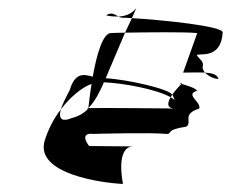

<svg xmlns="http://www.w3.org/2000/svg" viewBox="-20 -514 572 476"><path d="M91 -166C65 -82 236 -60 285 -58C285 -58 265 -150 310 -151C295 -151 225 -152 201 -152C196 -158 177 -186 212 -182C212 -182 351 -186 393 -182C409 -182 387 -192 442 -200C458 -212 429 -230 474 -245C479 -262 437 -280 469 -289C463 -297 440 -303 430 -306C426 -302 415 -291 407 -279L408 -278L413 -266C411 -268 406 -271 403 -273C395 -259 393 -246 412 -245C412 -245 230 -247 199 -246V-245V-246C193 -246 193 -245 199 -245C189 -234 176 -226 157 -221C138 -213 123 -215 131 -243C113 -220 99 -192 91 -166ZM131 -243C134 -254 142 -270 153 -291C166 -335 188 -330 210 -324C219 -376 235 -434 256 -432C256 -432 270 -433 290 -433L242 -320C297 -317 401 -293 407 -279C405 -277 405 -275 403 -273C367 -293 286 -308 237 -310L236 -306C227 -287 217 -264 199 -246C200 -251 202 -276 207 -306C182 -297 154 -273 131 -243ZM243 -476C255 -473 265 -473 274 -473C264 -478 256 -485 243 -476ZM274 -473C298 -474 311 -485 318 -494L307 -469C297 -470 290 -470 286 -470C281 -470 277 -471 274 -473ZM290 -433C345 -434 442 -435 469 -432L434 -334C452 -334 471 -335 488 -334C485 -338 483 -342 482 -346C487 -362 476 -365 468 -377C470 -384 528 -364 532 -433C537 -449 379 -465 307 -469ZM313 -151H310ZM430 -306C425 -308 423 -309 431 -308C431 -308 431 -307 430 -306ZM488 -334C504 -333 516 -330 520 -322C528 -314 501 -320 488 -334Z"/></svg>

Font: bitstorm
Style: exextobl
Weight: 400
Version: Version 0.2